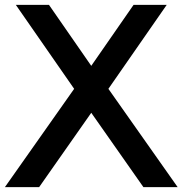

<svg xmlns="http://www.w3.org/2000/svg" viewBox="-36 -770 751 790"><path d="M-15.9 0 269.1 -404.5 29.1 -750H165.5L339.5 -499.1L513.6 -750H650L410 -404.5L695 0H554.1L339.5 -305.9L125 0Z"/></svg>

Font: Spartan MB SemBd
Style: Regular
Weight: 600
Designer: Matt Bailey, Mirko Velimirovic
Foundry: Matt Bailey
Version: Version 1.005